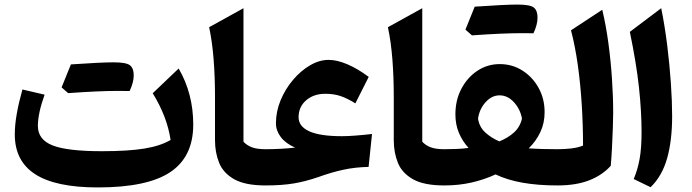

<svg xmlns="http://www.w3.org/2000/svg" viewBox="-20 -820 3058 849"><path d="M734.4 -201.2Q718.8 -304.7 655.3 -407.7L770 -517.1Q834.5 -406.2 834.5 -269Q834.5 -127 733.2 -59.1Q631.8 8.8 412.6 8.8Q226.1 8.8 135.7 -49.6Q45.4 -107.9 45.4 -225.6Q45.4 -267.1 54 -315.9Q62.5 -364.7 79.1 -424.3L177.2 -401.4Q147.5 -318.4 147.5 -263.2Q147.5 -202.6 212.6 -177Q277.8 -151.4 430.7 -151.4Q547.4 -151.4 618.7 -163.1Q689.9 -174.8 734.4 -201.2ZM499 -418Q418 -418 281.2 -408.2Q261.7 -424.8 252.4 -433.6Q272.9 -485.4 293.5 -535.2Q427.2 -544.4 482.4 -544.4Q537.6 -544.4 554.4 -531.5Q571.3 -518.6 571.3 -487.1Q571.3 -455.6 553.2 -417.5Z M1056.6 -783.7V-193.4Q1070.8 -177.7 1093.3 -168.9Q1115.7 -160.2 1154.3 -160.2H1154.8V0H1154.3Q1064.5 0 1015.9 -27.3Q967.3 -54.7 949 -100.1Q930.7 -145.5 930.7 -199.7V-393.1Q930.7 -479 924.6 -557.4Q918.5 -635.7 904.8 -699.7Z M1433.1 -555.2Q1470.7 -555.2 1516.4 -535.6Q1562 -516.1 1610.4 -480L1551.3 -362.8Q1515.6 -385.3 1485.8 -395.3Q1456.1 -405.3 1418.5 -405.3Q1367.2 -405.3 1333.7 -376.5Q1300.3 -347.7 1300.3 -301.3Q1300.3 -261.2 1347.4 -239.5Q1394.5 -217.8 1492.2 -217.8Q1518.1 -217.8 1552.2 -220.5Q1586.4 -223.1 1625 -227.5L1609.9 -82Q1549.3 -80.6 1497.6 -69.3Q1445.8 -58.1 1387.7 -37.1Q1331.1 -17.6 1278.6 -8.8Q1226.1 0 1154.8 0Q1135.3 0 1135.3 -36.6V-123.5Q1135.3 -160.2 1154.8 -160.2Q1185.5 -160.2 1222.7 -162.1Q1259.8 -164.1 1284.7 -167.5Q1243.2 -185.5 1221.7 -213.9Q1200.2 -242.2 1200.2 -274.9Q1200.2 -327.1 1220.9 -377Q1241.7 -426.8 1275.9 -467Q1310.1 -507.3 1351.1 -531.2Q1392.1 -555.2 1433.1 -555.2Z M1847.2 -783.7V-193.4Q1861.3 -177.7 1883.8 -168.9Q1906.2 -160.2 1944.8 -160.2H1945.3V0H1944.8Q1855 0 1806.4 -27.3Q1757.8 -54.7 1739.5 -100.1Q1721.2 -145.5 1721.2 -199.7V-393.1Q1721.2 -479 1715.1 -557.4Q1709 -635.7 1695.3 -699.7Z M2189.9 -536.6Q2245.1 -536.6 2290 -508.1Q2335 -479.5 2361.6 -431.4Q2388.2 -383.3 2388.2 -324.2Q2388.2 -275.4 2369.1 -235.4Q2350.1 -195.3 2317.9 -164.1Q2345.2 -162.1 2378.9 -161.1Q2412.6 -160.2 2444.8 -160.2H2445.3V0H2444.8Q2272 0 2171.4 -48.8Q2120.6 -25.4 2064.5 -12.7Q2008.3 0 1945.3 0Q1935.5 0 1930.7 -7.8Q1925.8 -15.6 1925.8 -36.6V-123.5Q1925.8 -144.5 1930.7 -152.3Q1935.5 -160.2 1945.3 -160.2Q1972.2 -160.2 2000.7 -161.4Q2029.3 -162.6 2051.8 -166Q2025.4 -194.8 2009.5 -231.9Q1993.7 -269 1993.7 -314Q1993.7 -377.4 2020.3 -427.7Q2046.9 -478 2091.3 -507.3Q2135.7 -536.6 2189.9 -536.6ZM2189 -398.4Q2154.8 -398.4 2127.4 -368.4Q2100.1 -338.4 2093.8 -295.4Q2099.6 -258.3 2125.7 -234.4Q2151.9 -210.4 2188 -194.8Q2226.6 -210.4 2253.2 -234.6Q2279.8 -258.8 2288.1 -295.9Q2280.3 -337.9 2252.4 -368.2Q2224.6 -398.4 2189 -398.4ZM2284.7 -673.3Q2203.6 -673.3 2066.9 -663.6Q2047.4 -680.2 2038.1 -689Q2058.6 -740.7 2079.1 -790.5Q2212.9 -799.8 2268.1 -799.8Q2323.2 -799.8 2340.1 -786.9Q2356.9 -773.9 2356.9 -742.4Q2356.9 -710.9 2338.9 -672.9Z M2643.1 -776.9Q2659.7 -707.5 2670.2 -629.6Q2680.7 -551.8 2686 -473.1Q2691.4 -394.5 2691.4 -321.3Q2691.4 -295.4 2689.9 -254.9Q2688.5 -214.4 2686.3 -169.9Q2684.1 -125.5 2680.7 -86.9Q2643.6 -45.4 2585.4 -22.7Q2527.3 0 2445.3 0Q2435.5 0 2430.7 -7.8Q2425.8 -15.6 2425.8 -36.6V-123.5Q2425.8 -144.5 2430.7 -152.3Q2435.5 -160.2 2445.3 -160.2Q2475.6 -160.2 2505.6 -163.6Q2535.6 -167 2558.1 -176.3Q2558.1 -266.1 2552.5 -356.4Q2546.9 -446.8 2535.2 -531Q2523.4 -615.2 2504.9 -686Z M2903.8 -783.7Q2919.4 -707 2930.2 -620.8Q2940.9 -534.7 2946.5 -452.6Q2952.1 -370.6 2952.1 -306.2Q2952.1 -198.2 2929.9 -119.9Q2907.7 -41.5 2856.9 7.8L2782.2 -28.3Q2799.8 -70.3 2808.3 -117.4Q2816.9 -164.6 2816.9 -235.4Q2816.9 -327.6 2805.4 -433.8Q2793.9 -540 2765.1 -679.2Z"/></svg>

Font: Pinar-DS2-FD Bold
Style: Regular
Weight: 700
Designer: Amin Abedi
Version: Version 3.000